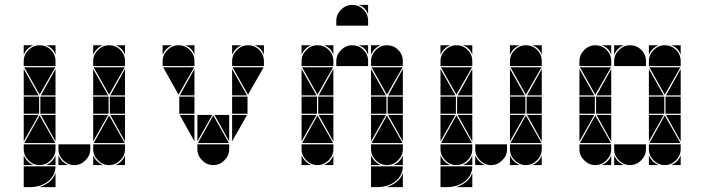

<svg xmlns="http://www.w3.org/2000/svg" viewBox="-20 -677 2880 785"><path d="M142 -492Q169 -492 188 -473Q207 -454 207 -427V-407H77V-427Q77 -453 96.5 -472.5Q116 -492 142 -492ZM426 -492Q453 -492 472 -473Q491 -454 491 -427V-407H361V-427Q361 -453 380.5 -472.5Q400 -492 426 -492ZM426 -2Q400 -2 380.5 -21.5Q361 -41 361 -67V-87H491V-67Q491 -41 471.5 -21.5Q452 -2 426 -2ZM142 -2Q116 -2 96.5 -21.5Q77 -41 77 -67V-87H207V-67Q207 -41 187.5 -21.5Q168 -2 142 -2ZM284 -2Q258 -2 238.5 -21.5Q219 -41 219 -67V-87H349V-67Q349 -41 329.5 -21.5Q310 -2 284 -2ZM363 -92 426 -205 490 -92ZM79 -92 142 -205 206 -92ZM206 -402 142 -290 79 -402ZM490 -402 426 -290 363 -402ZM424 -212H361V-282H424ZM140 -212H77V-282H140ZM491 -212H429V-282H491ZM207 -212H145V-282H207ZM77 -287V-395L138 -287ZM361 -287V-395L422 -287ZM361 -207H422L361 -99ZM77 -207H138L77 -99ZM207 -287H147L207 -395ZM491 -207V-99L431 -207ZM207 -207V-99L147 -207ZM491 -287H431L491 -395ZM219 -42Q231 -14 259 -2H219ZM361 -42Q373 -14 401 -2H361ZM361 -492H401Q387 -487 377 -477Q367 -467 361 -453ZM77 -492H117Q103 -487 93 -477Q83 -467 77 -453ZM168 -2Q182 -8 192 -18Q202 -28 207 -42V-2ZM452 -2Q466 -8 476 -18Q486 -28 491 -42V-2ZM491 -492V-453Q481 -482 452 -492ZM207 -492V-453Q197 -482 168 -492ZM77 3H207Q207 23 198 39Q189 55 174.5 66Q160 77 141.5 82.5Q123 88 105 88H77ZM141 88Q163 81 181 67Q199 53 207 30V88ZM77 -42Q89 -14 117 -2H77Z M710 -492Q737 -492 756 -473Q775 -454 775 -427V-407H645V-427Q645 -453 664.5 -472.5Q684 -492 710 -492ZM994 -492Q1021 -492 1040 -473Q1059 -454 1059 -427V-407H929V-427Q929 -453 948.5 -472.5Q968 -492 994 -492ZM852 -2Q826 -2 806.5 -21.5Q787 -41 787 -67V-87H917V-67Q917 -41 897.5 -21.5Q878 -2 852 -2ZM789 -92 852 -205 916 -92ZM774 -402 710 -290 647 -402ZM1058 -402 994 -290 931 -402ZM992 -212H929V-282H992ZM775 -212H713V-282H775ZM929 -287V-395L990 -287ZM929 -207H990L929 -99ZM787 -207H848L787 -99ZM775 -287H715L775 -395ZM917 -207V-99L857 -207ZM775 -207V-99L715 -207ZM929 -492H969Q955 -487 945 -477Q935 -467 929 -453ZM645 -492H685Q671 -487 661 -477Q651 -467 645 -453ZM1059 -492V-453Q1049 -482 1020 -492ZM775 -492V-453Q765 -482 736 -492Z M1420 -492Q1447 -492 1466 -473Q1485 -454 1485 -427V-407H1355V-427Q1355 -453 1374.5 -472.5Q1394 -492 1420 -492ZM1278 -492Q1305 -492 1324 -473Q1343 -454 1343 -427V-407H1213V-427Q1213 -453 1232.5 -472.5Q1252 -492 1278 -492ZM1562 -492Q1589 -492 1608 -473Q1627 -454 1627 -427V-407H1497V-427Q1497 -453 1516.5 -472.5Q1536 -492 1562 -492ZM1562 -2Q1536 -2 1516.5 -21.5Q1497 -41 1497 -67V-87H1627V-67Q1627 -41 1607.5 -21.5Q1588 -2 1562 -2ZM1278 -2Q1252 -2 1232.5 -21.5Q1213 -41 1213 -67V-87H1343V-67Q1343 -41 1323.5 -21.5Q1304 -2 1278 -2ZM1499 -92 1562 -205 1626 -92ZM1215 -92 1278 -205 1342 -92ZM1342 -402 1278 -290 1215 -402ZM1626 -402 1562 -290 1499 -402ZM1560 -212H1497V-282H1560ZM1276 -212H1213V-282H1276ZM1627 -212H1565V-282H1627ZM1343 -212H1281V-282H1343ZM1213 -287V-395L1274 -287ZM1497 -287V-395L1558 -287ZM1497 -207H1558L1497 -99ZM1213 -207H1274L1213 -99ZM1343 -287H1283L1343 -395ZM1627 -207V-99L1567 -207ZM1343 -207V-99L1283 -207ZM1627 -287H1567L1627 -395ZM1213 -42Q1225 -14 1253 -2H1213ZM1497 -42Q1509 -14 1537 -2H1497ZM1497 -492H1537Q1523 -487 1513 -477Q1503 -467 1497 -453ZM1213 -492H1253Q1239 -487 1229 -477Q1219 -467 1213 -453ZM1304 -2Q1318 -8 1328 -18Q1338 -28 1343 -42V-2ZM1588 -2Q1602 -8 1612 -18Q1622 -28 1627 -42V-2ZM1485 -492V-453Q1475 -482 1446 -492ZM1343 -492V-453Q1333 -482 1304 -492ZM1497 3H1627Q1627 23 1618 39Q1609 55 1594.5 66Q1580 77 1561.5 82.5Q1543 88 1525 88H1497ZM1561 88Q1583 81 1601 67Q1619 53 1627 30V88ZM1420 -657Q1447 -657 1466 -638Q1485 -619 1485 -592V-572H1355V-592Q1355 -618 1374.5 -637.5Q1394 -657 1420 -657ZM1485 -657V-618Q1475 -647 1446 -657Z M1846 -492Q1873 -492 1892 -473Q1911 -454 1911 -427V-407H1781V-427Q1781 -453 1800.5 -472.5Q1820 -492 1846 -492ZM2130 -492Q2157 -492 2176 -473Q2195 -454 2195 -427V-407H2065V-427Q2065 -453 2084.5 -472.5Q2104 -492 2130 -492ZM2130 -2Q2104 -2 2084.5 -21.5Q2065 -41 2065 -67V-87H2195V-67Q2195 -41 2175.5 -21.5Q2156 -2 2130 -2ZM1846 -2Q1820 -2 1800.5 -21.5Q1781 -41 1781 -67V-87H1911V-67Q1911 -41 1891.5 -21.5Q1872 -2 1846 -2ZM1988 -2Q1962 -2 1942.5 -21.5Q1923 -41 1923 -67V-87H2053V-67Q2053 -41 2033.5 -21.5Q2014 -2 1988 -2ZM2067 -92 2130 -205 2194 -92ZM1783 -92 1846 -205 1910 -92ZM1910 -402 1846 -290 1783 -402ZM2194 -402 2130 -290 2067 -402ZM2128 -212H2065V-282H2128ZM1844 -212H1781V-282H1844ZM2195 -212H2133V-282H2195ZM1911 -212H1849V-282H1911ZM1781 -287V-395L1842 -287ZM2065 -287V-395L2126 -287ZM2065 -207H2126L2065 -99ZM1781 -207H1842L1781 -99ZM1911 -287H1851L1911 -395ZM2195 -207V-99L2135 -207ZM1911 -207V-99L1851 -207ZM2195 -287H2135L2195 -395ZM1923 -42Q1935 -14 1963 -2H1923ZM2065 -42Q2077 -14 2105 -2H2065ZM2065 -492H2105Q2091 -487 2081 -477Q2071 -467 2065 -453ZM1781 -492H1821Q1807 -487 1797 -477Q1787 -467 1781 -453ZM1872 -2Q1886 -8 1896 -18Q1906 -28 1911 -42V-2ZM2156 -2Q2170 -8 2180 -18Q2190 -28 2195 -42V-2ZM2195 -492V-453Q2185 -482 2156 -492ZM1911 -492V-453Q1901 -482 1872 -492ZM1781 3H1911Q1911 23 1902 39Q1893 55 1878.5 66Q1864 77 1845.5 82.5Q1827 88 1809 88H1781ZM1845 88Q1867 81 1885 67Q1903 53 1911 30V88ZM1781 -42Q1793 -14 1821 -2H1781Z M2556 -492Q2583 -492 2602 -473Q2621 -454 2621 -427V-407H2491V-427Q2491 -453 2510.5 -472.5Q2530 -492 2556 -492ZM2414 -492Q2441 -492 2460 -473Q2479 -454 2479 -427V-407H2349V-427Q2349 -453 2368.5 -472.5Q2388 -492 2414 -492ZM2698 -492Q2725 -492 2744 -473Q2763 -454 2763 -427V-407H2633V-427Q2633 -453 2652.5 -472.5Q2672 -492 2698 -492ZM2698 -2Q2672 -2 2652.5 -21.5Q2633 -41 2633 -67V-87H2763V-67Q2763 -41 2743.5 -21.5Q2724 -2 2698 -2ZM2414 -2Q2388 -2 2368.5 -21.5Q2349 -41 2349 -67V-87H2479V-67Q2479 -41 2459.5 -21.5Q2440 -2 2414 -2ZM2556 -2Q2530 -2 2510.5 -21.5Q2491 -41 2491 -67V-87H2621V-67Q2621 -41 2601.5 -21.5Q2582 -2 2556 -2ZM2635 -92 2698 -205 2762 -92ZM2351 -92 2414 -205 2478 -92ZM2478 -402 2414 -290 2351 -402ZM2762 -402 2698 -290 2635 -402ZM2696 -212H2633V-282H2696ZM2412 -212H2349V-282H2412ZM2763 -212H2701V-282H2763ZM2479 -212H2417V-282H2479ZM2349 -287V-395L2410 -287ZM2633 -287V-395L2694 -287ZM2633 -207H2694L2633 -99ZM2349 -207H2410L2349 -99ZM2479 -287H2419L2479 -395ZM2763 -207V-99L2703 -207ZM2479 -207V-99L2419 -207ZM2763 -287H2703L2763 -395ZM2491 -42Q2503 -14 2531 -2H2491ZM2633 -42Q2645 -14 2673 -2H2633ZM2633 -492H2673Q2659 -487 2649 -477Q2639 -467 2633 -453ZM2440 -2Q2454 -8 2464 -18Q2474 -28 2479 -42V-2ZM2491 -492H2531Q2517 -487 2507 -477Q2497 -467 2491 -453ZM2724 -2Q2738 -8 2748 -18Q2758 -28 2763 -42V-2ZM2763 -492V-453Q2753 -482 2724 -492ZM2479 -492V-453Q2469 -482 2440 -492Z"/></svg>

Font: CAT DyFa
Style: Regular
Weight: 400
Designer: Peter Wiegel
Foundry: Peter Wiegel
Version: Version 1.001; ttfautohint (v1.3)